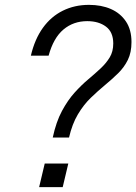

<svg xmlns="http://www.w3.org/2000/svg" viewBox="-20 -770 561 790"><path d="M197 -204Q211 -269 235 -313.5Q259 -358 287 -389Q315 -420 343 -443.5Q371 -467 394 -488.5Q417 -510 431.5 -534Q446 -558 446 -591Q446 -638 416 -660.5Q386 -683 339 -683Q282 -683 241 -648.5Q200 -614 180 -541H107Q123 -609 156.5 -655.5Q190 -702 238.5 -726Q287 -750 346 -750Q397 -750 436 -733Q475 -716 498 -682Q521 -648 521 -597Q521 -554 506 -523.5Q491 -493 466 -468.5Q441 -444 412 -420Q383 -396 353.5 -367.5Q324 -339 300.5 -299.5Q277 -260 264 -204ZM141 0 164 -97H261L238 0Z"/></svg>

Font: Instrument Sans SemiCondensed
Style: Italic
Weight: 400
Width: 4
Italic angle: -13°
Designer: Rodrigo Fuenzalida
Foundry: fragTYPE
Version: Version 1.000;gftools[0.9.28]